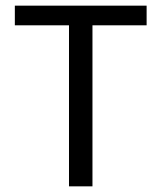

<svg xmlns="http://www.w3.org/2000/svg" viewBox="-20 -659 571 679"><path d="M224 0V-625.5H307V0ZM32.5 -569.5V-639H498.5V-569.5Z"/></svg>

Font: Anek Gujarati
Style: Regular
Weight: 400
Designer: Mrunmayee Ghaisas (Gujarati), Yesha Goshar (Latin)
Foundry: Ek Type
Version: Version 1.003